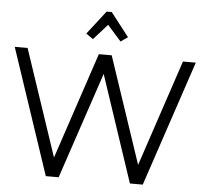

<svg xmlns="http://www.w3.org/2000/svg" viewBox="-86 -1023 1152 1087"><g transform="rotate(5 489.5 -479.0)"><path d="M569 -796 491 -884 412 -796 372 -824 476 -958H505L609 -824ZM214 0 -25 -714H48L251 -109L453 -714H526L729 -109L931 -714H1004L765 0H692L490 -605L287 0Z"/></g></svg>

Font: Arcon
Style: Regular
Weight: 400
Designer: M. Zarth
Foundry: martin zarth - visuelle & digitale kommunikation
Version: Version 1.131;PS 001.131;hotconv 1.0.70;makeotf.lib2.5.58329